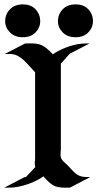

<svg xmlns="http://www.w3.org/2000/svg" viewBox="-20 -866 487 888"><path d="M1.5 -616Q7.3 -616 13.4 -616.2Q19.5 -616.5 25.8 -616.3Q32 -616.2 38.1 -615.5Q44.2 -614.7 49.8 -612.8Q64 -607.9 76.4 -598.6Q88.9 -589.4 100 -578Q111.1 -566.7 121.6 -554.4Q132.1 -542.2 142.3 -531.7V-134Q142.3 -125.2 141.1 -116.5Q139.9 -107.7 141.8 -98.9Q142.1 -97.4 142.5 -96.1Q142.8 -94.7 143.3 -93.5Q132.1 -82 121.5 -70.2Q110.8 -58.3 99.4 -47.1H94.2L-0.5 2Q14.2 2 28.7 1.7Q43.2 1.5 57.9 -1.2Q73.2 -3.9 89.6 -8.4Q106 -12.9 121.9 -19.2Q137.9 -25.4 153 -33.2Q168 -41 180.9 -50.3Q186.5 -43.9 192.3 -37.7Q198 -31.5 204.2 -25.6Q210.4 -19.8 217.4 -14.8Q224.4 -9.8 232.2 -6.1Q240.2 -2.4 249 -0.7Q257.8 1 267 1.6Q276.1 2.2 285.3 2.1Q294.4 2 303 2L397.7 -47.1Q387 -47.1 376.3 -47.4Q365.7 -47.6 355.2 -50.3Q345.7 -52.7 337.4 -58.2Q329.1 -63.7 321.8 -70.7Q314.5 -77.6 307.7 -85.3Q301 -93 294.4 -99.9Q290 -104.5 284.8 -108.9Q279.5 -113.3 274.8 -117.9Q270 -122.6 266.2 -127.9Q262.5 -133.3 261 -140.1Q259 -148.9 260.3 -157.7Q261.5 -166.5 261.5 -175.3V-572Q272.5 -583 282.5 -595.1Q292.5 -607.2 303.7 -618.2L394.3 -665Q384.5 -665 374.9 -665Q365.2 -665 355.5 -663.8Q339.1 -662.1 321.8 -657.8Q304.4 -653.6 287.5 -647.1Q270.5 -640.6 254.4 -632.6Q238.3 -624.5 224.4 -615Q217.8 -622.1 210.2 -629.5Q202.6 -637 194.1 -643.6Q185.5 -650.1 176.4 -655Q167.2 -659.9 157.7 -662.1Q142.6 -665.5 127.1 -665.3Q111.6 -665 96.2 -665ZM330.1 -693.8Q291.7 -693.8 269.9 -716.2Q248 -738.5 248 -767.8Q248 -799.8 269.8 -822.8Q291.5 -845.7 330.1 -845.7Q367.2 -845.7 388.5 -823Q409.9 -800.3 409.9 -767.8Q409.9 -738.3 388.3 -716.1Q366.7 -693.8 330.1 -693.8ZM85.9 -693.8Q48.1 -693.8 26 -716.2Q3.9 -738.5 3.9 -767.8Q3.9 -799.8 25.9 -822.8Q47.9 -845.7 85.9 -845.7Q123.3 -845.7 144.7 -822.8Q166 -799.8 166 -767.8Q166 -738.5 144.4 -716.2Q122.8 -693.8 85.9 -693.8ZM140.1 -49.3Q140.9 -49.3 140.3 -49.2Q139.6 -49.1 138.4 -48.8Z"/></svg>

Font: Autopia
Style: Bold
Weight: 700
Designer: Antoine Gelgon
Foundry: Antoine Gelgon
Version: 001.000